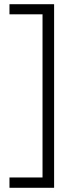

<svg xmlns="http://www.w3.org/2000/svg" viewBox="-20 -734 361 912"><path d="M25 109H182V-666H25V-714H237V158H25Z"/></svg>

Font: Noto Sans Light
Style: Regular
Weight: 300
Designer: Monotype Design Team
Foundry: Monotype Imaging Inc.
Version: Version 2.007